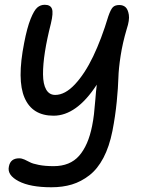

<svg xmlns="http://www.w3.org/2000/svg" viewBox="-20 -522 615 803"><path d="M194.8 261.2Q106.4 261.2 57.9 235.8Q9.3 210.4 17.1 174.8Q23.4 140.1 60.1 140.1Q70.8 140.1 82.5 145.3Q94.2 150.4 105.2 156.5Q116.2 162.6 142.3 167.7Q168.5 172.9 204.1 172.9Q272.9 172.9 311 129.4Q349.1 85.9 365.2 4.9Q370.1 -19 373 -44.4Q376 -69.8 378.7 -105Q381.3 -140.1 384.8 -168Q300.3 -38.1 204.1 -38.1Q115.2 -38.1 82.8 -112.8Q50.3 -187.5 81.1 -342.8Q93.3 -406.2 107.9 -442.6Q122.6 -479 136 -490.5Q149.4 -502 167 -502Q190.9 -502 197.3 -485.1Q203.6 -468.3 192.9 -423.8Q176.3 -358.4 168 -305.7Q159.7 -252.9 159.9 -211.4Q160.2 -169.9 173.1 -147.5Q186 -125 210.9 -125Q252 -125 293.5 -169.4Q335 -213.9 369.6 -286.1Q404.3 -358.4 433.1 -454.1Q442.9 -482.4 451.9 -491.7Q460.9 -501 479 -501Q495.1 -501 505.1 -491.9Q515.1 -482.9 518.8 -460.4Q522.5 -438 509.8 -399.9Q492.7 -342.3 484.4 -288.3Q476.1 -234.4 475.1 -196Q474.1 -157.7 468.3 -97.2Q462.4 -36.6 450.2 25.9Q437 91.8 412.4 138.4Q387.7 185.1 353.5 211.4Q319.3 237.8 280.8 249.5Q242.2 261.2 194.8 261.2Z"/></svg>

Font: Shantell Sans Normal
Style: Italic
Weight: 400
Italic angle: -11.31°
Designer: Stephen Nixon, Anya Danilova, Shantell Martin
Foundry: Arrow Type
Version: Version 1.006;[559af2be0]